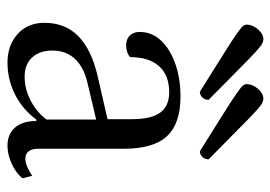

<svg xmlns="http://www.w3.org/2000/svg" viewBox="-128 -602 741 526"><g transform="rotate(90 243.0 -338.5)"><path d="M151 12Q104 12 73 -15.5Q42 -43 42 -89Q42 -146 78.5 -182Q115 -218 188 -235L319 -265L306 -254V-329Q306 -382 288 -406.5Q270 -431 232 -431Q186 -431 161 -403.5Q136 -376 136 -324Q131 -319 122 -316Q113 -313 104 -313Q87 -313 77 -323Q67 -333 67 -350Q67 -383 90 -408Q113 -433 153.5 -447.5Q194 -462 244 -462Q318 -462 352.5 -425Q387 -388 387 -307V-72Q387 -55 394 -46Q401 -37 414 -37Q425 -37 438.5 -43Q452 -49 461 -56L468 -29Q452 -10 427 1Q402 12 379 12Q347 12 329 -8.5Q311 -29 311 -67H307Q279 -29 238 -8.5Q197 12 151 12ZM189 -35Q225 -35 258 -53Q291 -71 313 -103L307 -86V-236L320 -234L206 -207Q163 -197 140.5 -172.5Q118 -148 118 -111Q118 -76 137 -55.5Q156 -35 189 -35ZM231 -515Q164 -557 126.5 -580.5Q89 -604 72 -616Q55 -628 51 -633Q47 -638 47 -643Q47 -654 53 -664.5Q59 -675 68 -682Q77 -689 87 -689Q93 -689 99.5 -685.5Q106 -682 121 -668.5Q136 -655 167 -624Q198 -593 253 -539Q253 -528 246 -521.5Q239 -515 231 -515ZM394 -515Q327 -557 289.5 -580.5Q252 -604 235 -616Q218 -628 214 -633Q210 -638 210 -643Q210 -654 216 -664.5Q222 -675 231 -682Q240 -689 250 -689Q256 -689 262.5 -685.5Q269 -682 284 -668.5Q299 -655 330 -624Q361 -593 416 -539Q416 -528 409 -521.5Q402 -515 394 -515Z"/></g></svg>

Font: Pitagon Serif
Style: Regular
Weight: 400
Designer: Travis Tran
Foundry: Pitagon
Version: Version 1.000;gftools[0.9.26]